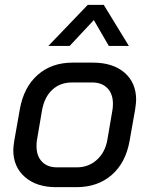

<svg xmlns="http://www.w3.org/2000/svg" viewBox="-20 -766 618 794"><path d="M35 -145Q35 -158 39 -184L62 -314Q78 -405 135.5 -456Q193 -507 280 -507H364Q447 -507 495 -465.5Q543 -424 543 -353Q543 -342 539 -314L516 -184Q500 -93 442 -42.5Q384 8 296 8H212Q131 8 83 -34Q35 -76 35 -145ZM298 -74Q346 -74 380.5 -105Q415 -136 424 -188L445 -311Q447 -320 447 -337Q447 -378 424 -401.5Q401 -425 361 -425H278Q229 -425 196.5 -395Q164 -365 154 -311L133 -188Q131 -179 131 -161Q131 -121 153.5 -97.5Q176 -74 215 -74ZM343 -746H409L513 -576H430L368 -683L268 -576H180Z"/></svg>

Font: Bai Jamjuree Medium
Style: Italic
Weight: 500
Italic angle: -10°
Version: Version 1.000; ttfautohint (v1.6)